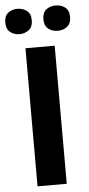

<svg xmlns="http://www.w3.org/2000/svg" viewBox="-63 -955 457 989"><g transform="rotate(-5 165.5 -460.0)"><path d="M90 0V-714H241V0ZM-2 -854Q-2 -889 18 -904.5Q38 -920 66 -920Q94 -920 114.5 -904.5Q135 -889 135 -854Q135 -821 114.5 -805Q94 -789 66 -789Q38 -789 18 -805Q-2 -821 -2 -854ZM195 -854Q195 -889 215 -904.5Q235 -920 264 -920Q292 -920 312.5 -904.5Q333 -889 333 -854Q333 -821 312.5 -805Q292 -789 264 -789Q235 -789 215 -805Q195 -821 195 -854Z"/></g></svg>

Font: Noto IKEA Latin
Style: Bold
Weight: 700
Designer: Monotype Design Team
Foundry: Monotype Imaging Inc.
Version: Version 1.0